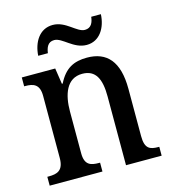

<svg xmlns="http://www.w3.org/2000/svg" viewBox="-110 -831 824 921"><g transform="rotate(-15 302.0 -370.5)"><path d="M370 -606C435 -606 470 -665 473 -731H425C422 -704 412 -678 380 -678C340 -678 301 -741 236 -741C169 -741 135 -681 131 -616H179C183 -643 192 -669 224 -669C265 -669 304 -606 370 -606ZM23 0H285V-44H280C239 -44 209 -52 209 -111V-318C209 -402 234 -478 312 -478C379 -478 402 -428 402 -342V0H579V-44H575C533 -44 508 -53 508 -116V-351C508 -488 452 -547 354 -547C289 -547 244 -525 210 -457H206L194 -536H28V-492H33C73 -492 104 -483 104 -424V-116C104 -53 72 -44 30 -44H23Z"/></g></svg>

Font: Noto Serif Ethiopic SemiCondensed Medium
Style: Regular
Weight: 500
Width: 4
Designer: Monotype Design Team
Foundry: Monotype Imaging Inc.
Version: Version 2.102